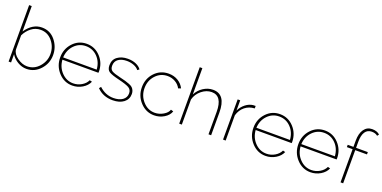

<svg xmlns="http://www.w3.org/2000/svg" viewBox="-15 -1532 4644 2334"><g transform="rotate(20 2307.5 -365.0)"><path d="M312 10Q253 10 198 -22.5Q143 -55 112 -106V0H80V-730H114V-402Q201 -528 322 -528Q429 -528 495.5 -445.5Q562 -363 562 -258Q562 -150 489 -70Q416 10 312 10ZM308 -22Q401 -22 464 -94Q527 -166 527 -258Q527 -353 467 -424.5Q407 -496 317 -496Q250 -496 197 -455Q144 -414 114 -351V-170Q119 -112 182.5 -67Q246 -22 308 -22Z M905 10Q800 10 726 -70.5Q652 -151 652 -263Q652 -373 724 -450.5Q796 -528 901 -528Q1007 -528 1080 -449.5Q1153 -371 1154 -260Q1154 -258 1153 -252V-245H687Q694 -149 757 -84Q820 -19 906 -19Q964 -19 1014 -48.5Q1064 -78 1085 -124L1116 -116Q1093 -61 1034 -25.5Q975 10 905 10ZM686 -274H1120Q1113 -372 1051.5 -435Q990 -498 902 -498Q814 -498 752.5 -434.5Q691 -371 686 -274Z M1427 10Q1302 10 1223 -72L1242 -95Q1324 -19 1426 -19Q1500 -19 1544.5 -50.5Q1589 -82 1589 -137Q1589 -185 1550.5 -207Q1512 -229 1415 -252Q1318 -275 1282.5 -297.5Q1247 -320 1247 -378Q1247 -451 1300 -489.5Q1353 -528 1433 -528Q1494 -528 1540 -507.5Q1586 -487 1608 -454L1585 -437Q1564 -466 1521.5 -482.5Q1479 -499 1430 -499Q1364 -499 1322 -470Q1280 -441 1280 -383Q1280 -338 1309.5 -319.5Q1339 -301 1422 -282Q1468 -271 1493 -264Q1518 -257 1547 -245.5Q1576 -234 1590 -221Q1604 -208 1613.5 -187.5Q1623 -167 1623 -141Q1623 -72 1569.5 -31Q1516 10 1427 10Z M1962 -528Q2029 -528 2082 -496.5Q2135 -465 2162 -410L2128 -398Q2104 -444 2058.5 -470Q2013 -496 1959 -496Q1868 -496 1805.5 -428.5Q1743 -361 1743 -262Q1743 -164 1807 -93Q1871 -22 1960 -22Q2018 -22 2070.5 -53Q2123 -84 2135 -125L2168 -115Q2150 -61 2091.5 -25.5Q2033 10 1963 10Q1858 10 1783.5 -70Q1709 -150 1709 -262Q1709 -374 1781.5 -451Q1854 -528 1962 -528Z M2700 -294V0H2666V-290Q2666 -496 2529 -496Q2461 -496 2400.5 -447Q2340 -398 2321 -325V0H2287V-730H2321V-390Q2353 -453 2411.5 -490.5Q2470 -528 2535 -528Q2700 -528 2700 -294Z M3087 -520V-488Q3015 -485 2962 -442.5Q2909 -400 2888 -327V0H2854V-520H2887V-388Q2914 -443 2959 -478Q3004 -513 3055 -519Q3062 -519 3073 -519.5Q3084 -520 3087 -520Z M3405 10Q3300 10 3226 -70.5Q3152 -151 3152 -263Q3152 -373 3224 -450.5Q3296 -528 3401 -528Q3507 -528 3580 -449.5Q3653 -371 3654 -260Q3654 -258 3653 -252V-245H3187Q3194 -149 3257 -84Q3320 -19 3406 -19Q3464 -19 3514 -48.5Q3564 -78 3585 -124L3616 -116Q3593 -61 3534 -25.5Q3475 10 3405 10ZM3186 -274H3620Q3613 -372 3551.5 -435Q3490 -498 3402 -498Q3314 -498 3252.5 -434.5Q3191 -371 3186 -274Z M3986 10Q3881 10 3807 -70.5Q3733 -151 3733 -263Q3733 -373 3805 -450.5Q3877 -528 3982 -528Q4088 -528 4161 -449.5Q4234 -371 4235 -260Q4235 -258 4234 -252V-245H3768Q3775 -149 3838 -84Q3901 -19 3987 -19Q4045 -19 4095 -48.5Q4145 -78 4166 -124L4197 -116Q4174 -61 4115 -25.5Q4056 10 3986 10ZM3767 -274H4201Q4194 -372 4132.5 -435Q4071 -498 3983 -498Q3895 -498 3833.5 -434.5Q3772 -371 3767 -274Z M4408 0H4374V-429H4300V-459H4374V-539Q4374 -633 4412 -686.5Q4450 -740 4516 -740Q4579 -740 4615 -706L4598 -684Q4570 -709 4521 -709Q4466 -709 4437 -665Q4408 -621 4408 -539V-459H4560V-429H4408Z"/></g></svg>

Font: Raleway
Style: ExtraLight
Weight: 200
Designer: Matt McInerney, Pablo Impallari, Rodrigo Fuenzalida
Foundry: Matt McInerney, Pablo Impallari, Rodrigo Fuenzalida
Version: Version 2.001